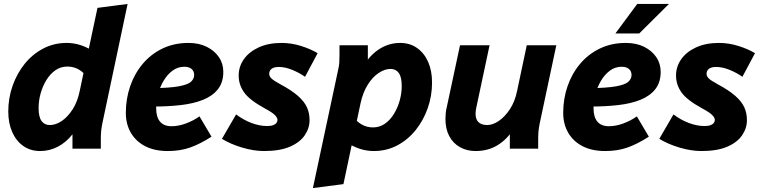

<svg xmlns="http://www.w3.org/2000/svg" viewBox="-20 -755 3867 975"><path d="M22 -189Q22 -257 44 -319.5Q66 -382 105.5 -431Q145 -480 199.5 -508.5Q254 -537 318 -537Q348 -537 376.5 -529.5Q405 -522 431 -508L475 -715L628 -735L499 -125Q495 -104 493.5 -87.5Q492 -71 492 -49V0H348V-73Q317 -33 274.5 -10.5Q232 12 184 12Q135 12 98.5 -13.5Q62 -39 42 -84.5Q22 -130 22 -189ZM176 -207Q176 -161 191 -140.5Q206 -120 233 -120Q263 -120 293.5 -140.5Q324 -161 349 -200Q374 -239 385 -294L404 -384Q386 -401 365.5 -409Q345 -417 322 -417Q288 -417 261 -398Q234 -379 215 -347.5Q196 -316 186 -279.5Q176 -243 176 -207Z M619 -182Q619 -253 641 -317Q663 -381 704.5 -430.5Q746 -480 805 -508.5Q864 -537 937 -537Q990 -537 1029.5 -517.5Q1069 -498 1091.5 -465Q1114 -432 1114 -390Q1114 -337 1087 -302.5Q1060 -268 1012 -248.5Q964 -229 899 -221.5Q834 -214 759 -214Q749 -214 740.5 -214.5Q732 -215 721 -215L735 -307Q737 -307 740.5 -307Q744 -307 746 -307Q839 -308 886.5 -316.5Q934 -325 950 -340Q966 -355 966 -374Q966 -394 952.5 -405Q939 -416 916 -416Q883 -416 856.5 -396.5Q830 -377 811.5 -346Q793 -315 783 -278Q773 -241 773 -205Q773 -161 792.5 -137.5Q812 -114 851 -114Q886 -114 924 -128Q962 -142 993 -164L1054 -61Q995 -23 944.5 -5.5Q894 12 832 12Q766 12 718.5 -12Q671 -36 645 -80Q619 -124 619 -182Z M1107 -50 1179 -174Q1216 -146 1257 -130.5Q1298 -115 1337 -115Q1356 -115 1367.5 -119.5Q1379 -124 1384 -131Q1389 -138 1389 -146Q1389 -157 1376 -170.5Q1363 -184 1324 -205Q1247 -247 1219.5 -286Q1192 -325 1192 -371Q1192 -417 1218.5 -454.5Q1245 -492 1294 -514.5Q1343 -537 1410 -537Q1460 -537 1509 -521.5Q1558 -506 1593 -485L1529 -365Q1501 -385 1464.5 -400Q1428 -415 1396 -415Q1371 -415 1359 -405.5Q1347 -396 1347 -380Q1347 -368 1358 -357Q1369 -346 1402 -328Q1460 -297 1492.5 -268.5Q1525 -240 1538.5 -210.5Q1552 -181 1552 -145Q1552 -104 1527.5 -68Q1503 -32 1452 -10Q1401 12 1321 12Q1269 12 1210 -5.5Q1151 -23 1107 -50Z M1569 200 1697 -400Q1702 -421 1703 -437.5Q1704 -454 1704 -476V-525H1848V-414L1829 -424Q1860 -477 1908 -507Q1956 -537 2012 -537Q2061 -537 2097.5 -511.5Q2134 -486 2154 -441Q2174 -396 2174 -336Q2174 -268 2152 -205.5Q2130 -143 2090.5 -94Q2051 -45 1997 -16.5Q1943 12 1878 12Q1841 12 1805 0Q1769 -12 1739 -34L1768 -169Q1790 -138 1816.5 -123Q1843 -108 1874 -108Q1908 -108 1935 -127Q1962 -146 1981 -177.5Q2000 -209 2010 -245.5Q2020 -282 2020 -318Q2020 -364 2005 -384.5Q1990 -405 1963 -405Q1934 -405 1903 -384.5Q1872 -364 1847.5 -325Q1823 -286 1811 -231L1724 180Z M2242 -151Q2242 -165 2243.5 -180.5Q2245 -196 2249 -212L2316 -525H2466L2399 -210Q2397 -201 2396 -193.5Q2395 -186 2395 -178Q2395 -148 2410.5 -134Q2426 -120 2454 -120Q2482 -120 2512.5 -140.5Q2543 -161 2569 -200Q2595 -239 2606 -294L2655 -525H2805L2720 -125Q2716 -104 2714.5 -87.5Q2713 -71 2713 -49V0H2569V-111L2588 -101Q2557 -49 2508 -18.5Q2459 12 2395 12Q2351 12 2316 -7.5Q2281 -27 2261.5 -63.5Q2242 -100 2242 -151Z M2840 -182Q2840 -253 2862 -317Q2884 -381 2925.5 -430.5Q2967 -480 3026 -508.5Q3085 -537 3158 -537Q3211 -537 3250.5 -517.5Q3290 -498 3312.5 -465Q3335 -432 3335 -390Q3335 -337 3308 -302.5Q3281 -268 3233 -248.5Q3185 -229 3120 -221.5Q3055 -214 2980 -214Q2970 -214 2961.5 -214.5Q2953 -215 2942 -215L2956 -307Q2958 -307 2961.5 -307Q2965 -307 2967 -307Q3060 -308 3107.5 -316.5Q3155 -325 3171 -340Q3187 -355 3187 -374Q3187 -394 3173.5 -405Q3160 -416 3137 -416Q3104 -416 3077.5 -396.5Q3051 -377 3032.5 -346Q3014 -315 3004 -278Q2994 -241 2994 -205Q2994 -161 3013.5 -137.5Q3033 -114 3072 -114Q3107 -114 3145 -128Q3183 -142 3214 -164L3275 -61Q3216 -23 3165.5 -5.5Q3115 12 3053 12Q2987 12 2939.5 -12Q2892 -36 2866 -80Q2840 -124 2840 -182ZM3105 -585 3216 -735H3377L3226 -585Z M3328 -50 3400 -174Q3437 -146 3478 -130.5Q3519 -115 3558 -115Q3577 -115 3588.5 -119.5Q3600 -124 3605 -131Q3610 -138 3610 -146Q3610 -157 3597 -170.5Q3584 -184 3545 -205Q3468 -247 3440.5 -286Q3413 -325 3413 -371Q3413 -417 3439.5 -454.5Q3466 -492 3515 -514.5Q3564 -537 3631 -537Q3681 -537 3730 -521.5Q3779 -506 3814 -485L3750 -365Q3722 -385 3685.5 -400Q3649 -415 3617 -415Q3592 -415 3580 -405.5Q3568 -396 3568 -380Q3568 -368 3579 -357Q3590 -346 3623 -328Q3681 -297 3713.5 -268.5Q3746 -240 3759.5 -210.5Q3773 -181 3773 -145Q3773 -104 3748.5 -68Q3724 -32 3673 -10Q3622 12 3542 12Q3490 12 3431 -5.5Q3372 -23 3328 -50Z"/></svg>

Font: Radio Canada
Style: Italic
Weight: 400
Italic angle: -12°
Designer: Charles Daoud, Etienne Aubert Bonn, Alexandre Saumier Demers, Jacques Le Bailly
Foundry: Radio-Canada
Version: Version 2.104;gftools[0.9.28.dev5+ged2979d]